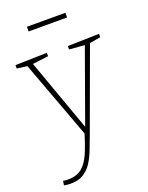

<svg xmlns="http://www.w3.org/2000/svg" viewBox="-178 -794 862 1117"><g transform="rotate(-20 253.5 -235.5)"><path d="M20 233 24 206Q33 208 40 208.5Q47 209 55 209Q108 209 140.5 182.5Q173 156 195 104.5Q217 53 239 -21L238 -4L55 -498L64 -491L-6 -500V-521L190 -526V-505L85 -492L90 -498L256 -35L249 -36L415 -498L421 -492L318 -500V-521L513 -526V-505L437 -492L447 -498L263 4Q246 50 230 91.5Q214 133 193 165.5Q172 198 140.5 217.5Q109 237 60 237Q45 237 20 233ZM371 -708V-679H133V-708Z"/></g></svg>

Font: Bitter Thin ExtraLight
Style: Regular
Weight: 250
Version: Version 2.002